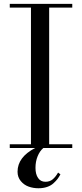

<svg xmlns="http://www.w3.org/2000/svg" viewBox="-20 -770 427 999"><path d="M30.8 -19.5H141.1V-730.5H30.8V-750H356V-730.5H235.8V-19.5H356V0H205.6Q187 15.6 175.8 43Q164.6 70.3 164.6 103.5Q164.6 136.2 178 156Q191.4 175.8 216.3 175.8Q238.8 175.8 253.9 163.3Q269 150.9 282.2 127.9L294.4 137.2Q287.1 150.9 279.5 160.9Q272 170.9 258.5 183.3Q245.1 195.8 225.1 202.6Q205.1 209.5 179.7 209.5Q152.8 209.5 128.9 200.9Q105 192.4 88.1 172.1Q71.3 151.9 71.3 123.5Q71.3 47.4 163.1 0H30.8Z"/></svg>

Font: Bodoni* 11pt
Style: Regular
Weight: 400
Version: Version 2.3